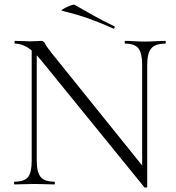

<svg xmlns="http://www.w3.org/2000/svg" viewBox="-20 -803 765 836"><path d="M118 -104V-602L140 -600V-104Q140 -53 157 -32.5Q174 -12 216 -12Q219 -12 219 -6Q219 0 216 0Q197 0 176.5 -1Q156 -2 131 -2Q107 -2 85 -1Q63 0 43 0Q41 0 41 -6Q41 -12 43 -12Q87 -12 102.5 -32.5Q118 -53 118 -104ZM621 11Q621 13 616 13.5Q611 14 609 13L157 -543Q123 -584 96.5 -598.5Q70 -613 46 -613Q43 -613 43 -619Q43 -625 46 -625Q63 -625 81 -624Q99 -623 113 -623Q127 -623 139.5 -624Q152 -625 158 -625Q171 -625 176 -613.5Q181 -602 204 -573L613 -65ZM621 -520V11L599 -20V-520Q599 -571 583 -592Q567 -613 525 -613Q523 -613 523 -619Q523 -625 525 -625Q545 -625 565.5 -623.5Q586 -622 611 -622Q634 -622 657 -623.5Q680 -625 699 -625Q702 -625 702 -619Q702 -613 699 -613Q656 -613 638.5 -592Q621 -571 621 -520ZM473 -679Q422 -702 369.5 -721Q317 -740 250 -756Q245 -757 251.5 -761.5Q258 -766 269.5 -771.5Q281 -777 291.5 -780.5Q302 -784 305 -782Q346 -759 387 -735.5Q428 -712 477 -689Q481 -688 479 -682.5Q477 -677 473 -679Z"/></svg>

Font: Cormorant Light Light
Style: Regular
Weight: 300
Version: Version 4.000